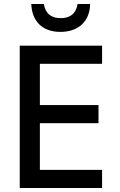

<svg xmlns="http://www.w3.org/2000/svg" viewBox="-20 -943 603 963"><path d="M283 -783C375 -783 431 -838 432 -923H369C360 -868 325 -852 284 -852C245 -852 209 -868 200 -923H137C140 -836 193 -783 283 -783ZM79 0H492V-91H180V-325H474V-416H180V-623H492V-714H79Z"/></svg>

Font: Noto Sans Mono SemiCondensed Medium
Style: Regular
Weight: 500
Width: 4
Designer: Monotype Design Team
Foundry: Monotype Imaging Inc.
Version: Version 2.014